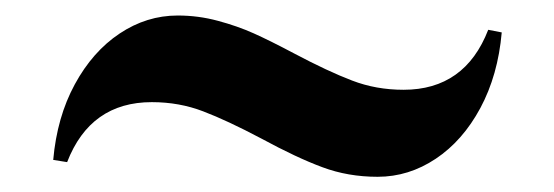

<svg xmlns="http://www.w3.org/2000/svg" viewBox="-20 -425 721 250"><path d="M362.8 -355.5Q407.2 -332 438.5 -320.1Q469.7 -308.1 505.4 -308.1Q585.4 -308.1 615.7 -386.2L633.3 -382.8Q628.4 -327.1 605.5 -284.4Q582.5 -241.7 547.4 -218.3Q512.2 -194.8 471.7 -194.8Q433.1 -194.8 399.7 -207.3Q366.2 -219.7 320.3 -244.6Q275.9 -268.1 244.6 -280Q213.4 -292 177.7 -292Q97.7 -292 67.4 -213.9L49.3 -216.8Q54.2 -272.5 77.4 -315.2Q100.6 -357.9 135.7 -381.3Q170.9 -404.8 211.4 -404.8Q238.3 -404.8 263.7 -397.9Q289.1 -391.1 310.3 -381.6Q331.5 -372.1 362.8 -355.5Z"/></svg>

Font: TypoPRO Playfair Display
Style: Regular
Weight: 900
Designer: Claus Eggers Sørensen
Foundry: Claus Eggers Sørensen
Version: Version 1.004;PS 001.004;hotconv 1.0.70;makeotf.lib2.5.58329